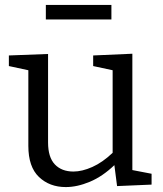

<svg xmlns="http://www.w3.org/2000/svg" viewBox="-20 -750 660 779"><path d="M247 9Q181 9 138 -32Q95 -73 95 -158V-465L16 -482V-525L175 -531V-172Q175 -112 202.5 -83Q230 -54 278 -54Q313 -54 354.5 -72.5Q396 -91 437 -130V-465L358 -482V-525L517 -532V-60L595 -45V-1L455 5L444 -80Q396 -34 344.5 -12.5Q293 9 247 9ZM432 -730V-671H166V-730Z"/></svg>

Font: Bitter
Style: Regular
Weight: 400
Designer: Sol Matas, and Bitter project Authors
Foundry: Sol Matas
Version: Version 2.001